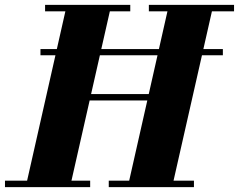

<svg xmlns="http://www.w3.org/2000/svg" viewBox="-64 -770 982 790"><path d="M102.5 -542.5V-568H853V-542.5ZM209.5 -356.5V-383H569.5V-356.5ZM472 -723.5H388L230 -26.5H307V0H-43.5V-26.5H47.5L205 -723.5H121.5V-750H472ZM899 -750V-723.5H808L650 -26.5H734V0H383.5V-26.5H467.5L625 -723.5H548.5V-750Z"/></svg>

Font: Bodoni Moda 9pt ExtraBold
Style: Italic
Weight: 800
Italic angle: -13°
Designer: Owen Earl
Foundry: indestructible type
Version: Version 2.004